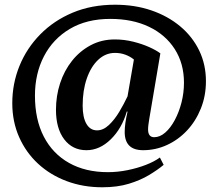

<svg xmlns="http://www.w3.org/2000/svg" viewBox="-20 -627 918 813"><path d="M413 166Q332 166 262.5 140Q193 114 141.5 66.5Q90 19 61 -46.5Q32 -112 32 -190Q32 -273 62.5 -348Q93 -423 150.5 -481.5Q208 -540 288 -573.5Q368 -607 467 -607Q551 -607 621 -583Q691 -559 743 -515.5Q795 -472 823.5 -413Q852 -354 852 -283Q852 -221 830.5 -167.5Q809 -114 772 -74.5Q735 -35 687 -13Q639 9 586 9Q508 9 508 -68Q508 -103 520 -154L517 -155Q496 -83 449 -37Q402 9 346 9Q287 9 252 -37Q217 -83 217 -162Q217 -221 234.5 -274.5Q252 -328 285 -369.5Q318 -411 364 -435.5Q410 -460 466 -460Q506 -460 544 -450.5Q582 -441 612 -427.5Q642 -414 659 -401L612 -123Q610 -111 608.5 -99.5Q607 -88 607 -79Q607 -46 633 -46Q657 -46 679.5 -65.5Q702 -85 720 -118.5Q738 -152 748.5 -193Q759 -234 759 -277Q759 -358 720 -419Q681 -480 611 -513.5Q541 -547 447 -547Q347 -547 275.5 -504.5Q204 -462 166 -388.5Q128 -315 128 -222Q128 -121 165.5 -48.5Q203 24 272.5 63Q342 102 437 102Q478 102 520 93.5Q562 85 598 71Q634 57 657 40L673 71Q648 92 611.5 114Q575 136 526 151Q477 166 413 166ZM391 -75Q417 -75 441 -97.5Q465 -120 485 -153.5Q505 -187 520 -219L547 -375Q531 -388 510.5 -395.5Q490 -403 467 -403Q427 -403 396 -374Q365 -345 347.5 -294.5Q330 -244 330 -180Q330 -130 346 -102.5Q362 -75 391 -75Z"/></svg>

Font: Petrona
Style: Bold Italic
Weight: 700
Italic angle: -9°
Designer: Ringo R. Seeber
Foundry: Ringo R. Seeber
Version: Version 2.001; ttfautohint (v1.8.3)